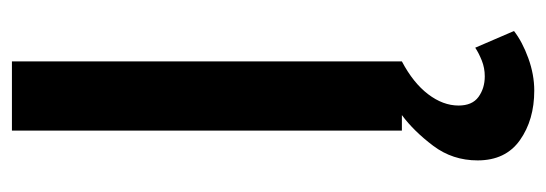

<svg xmlns="http://www.w3.org/2000/svg" viewBox="-317 -377 916 322"><g transform="rotate(-90 141.0 -216.0)"><path d="M150 222Q101 222 67 198Q33 174 33 127Q33 85 57.5 52.5Q82 20 109 0H83V-654H199V0Q163 19 144 44Q125 69 125 95Q125 118 139.5 128.5Q154 139 174 139Q188 139 200.5 134Q213 129 222 123L250 188Q232 202 204.5 212Q177 222 150 222Z"/></g></svg>

Font: Source Sans 3 SemiBold
Style: Regular
Weight: 600
Designer: Paul D. Hunt
Foundry: Adobe
Version: Version 3.046;hotconv 1.0.118;makeotfexe 2.5.65603